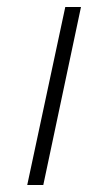

<svg xmlns="http://www.w3.org/2000/svg" viewBox="-20 -530 311 550"><path d="M58 0 167 -510H212L104 0Z"/></svg>

Font: Saira Expanded ExtraLight
Style: Italic
Weight: 250
Width: 7
Italic angle: -12°
Designer: Hector Gatti with collaboration of the Omnibus-Type team
Foundry: Omnibus-Type
Version: Version 1.101